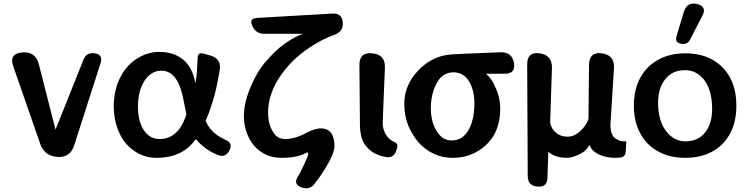

<svg xmlns="http://www.w3.org/2000/svg" viewBox="-20 -862 4134 1062"><path d="M297 6Q224 0 202 -68L53 -496Q29 -566 103 -572Q177 -578 195 -506L287 -145L441 -530Q457 -574 505 -567Q550 -560 537 -515L390 -57Q368 11 297 6Z M845 11Q783 11 734 -20Q682 -51 651 -105Q609 -179 609 -280Q612 -376 649 -441Q685 -507 743 -541Q799 -575 861 -575Q940 -575 992 -533Q1045 -491 1061 -401Q1063 -411 1064.5 -423.5Q1066 -436 1068 -451Q1069 -466 1070 -481.5Q1071 -497 1072 -514L1073 -543Q1075 -573 1103 -566L1140 -556Q1207 -539 1195 -472Q1190 -443 1185 -417.5Q1180 -392 1175 -369Q1167 -334 1156.5 -300.5Q1146 -267 1135 -236L1117 -193Q1140 -144 1176 -118Q1196 -103 1228 -88Q1269 -71 1250 -32Q1240 -11 1224 -3.5Q1208 4 1187 -4Q1113 -33 1063 -93Q992 11 845 11ZM862 -93Q960 -93 1004 -209Q1005 -214 1008 -219L1011 -230L991 -328Q960 -471 872 -471Q835 -471 806 -446Q777 -421 760.5 -378Q744 -335 743 -276Q743 -181 783 -132Q814 -93 862 -93Z M1644 173Q1602 156 1627 116Q1635 103 1642.5 88Q1650 73 1658 56Q1685 1 1685 -10Q1685 -19 1680 -19L1666 -13Q1657 -6 1621 3Q1584 11 1541 11Q1476 11 1432 -17Q1387 -44 1362 -90Q1329 -149 1329 -221Q1329 -297 1370 -390Q1385 -425 1404.5 -458Q1424 -491 1449 -520Q1474 -549 1499.5 -574Q1525 -599 1553 -619Q1581 -639 1606.5 -653Q1632 -667 1656 -675H1442Q1395 -675 1376 -718Q1355 -760 1403 -763L1819 -787Q1872 -790 1876 -738Q1880 -688 1831 -670Q1800 -659 1770.5 -644.5Q1741 -630 1712 -612Q1631 -562 1573 -496Q1463 -371 1463 -240Q1463 -170 1494 -127Q1516 -93 1557 -93Q1612 -93 1674 -127Q1723 -152 1754 -152Q1830 -152 1830 -53Q1829 -9 1772 81Q1758 103 1745 121.5Q1732 140 1719 156Q1690 192 1644 173Z M2118 7Q2107 5 2096 2.5Q2085 0 2075 -4Q2034 -18 2007 -51Q1979 -82 1973 -138L1971 -162L1968 -501Q1967 -575 2040 -567Q2112 -560 2109 -487L2097 -190V-171Q2101 -131 2125 -103Q2136 -90 2153 -81Q2168 -75 2174.5 -67Q2181 -59 2176 -42L2173 -32Q2167 -11 2153 -0.5Q2139 10 2118 7Z M2483 11Q2414 11 2356 -24Q2299 -58 2263 -119Q2226 -177 2218 -252L2216 -286Q2216 -392 2294 -473Q2372 -554 2477 -561Q2492 -563 2751 -573Q2811 -574 2823 -515Q2833 -454 2772 -454H2667Q2701 -431 2730 -356Q2746 -311 2747 -264Q2747 -175 2711 -113Q2674 -53 2614 -21Q2556 11 2483 11ZM2478 -85Q2555 -85 2588 -179Q2604 -228 2604 -288Q2604 -372 2567 -423Q2537 -462 2487 -462Q2414 -462 2381 -370Q2363 -320 2363 -265Q2363 -180 2402 -127Q2432 -85 2478 -85Z M2953 170Q2899 166 2899 111L2896 -507Q2896 -577 2966 -567Q3034 -557 3033 -487L3023 -185Q3028 -151 3054 -129Q3080 -106 3119 -106Q3147 -106 3169 -121Q3192 -136 3210 -159Q3227 -180 3235 -204L3238 -505Q3240 -577 3310 -567Q3380 -557 3376 -485L3356 -165Q3359 -115 3382 -98Q3405 -80 3430 -80L3438 -81Q3445 -81 3444 -74L3441 -24Q3439 6 3412 9Q3405 10 3398.5 10.5Q3392 11 3384 11Q3354 11 3326 4Q3294 -4 3273 -19Q3250 -34 3241 -60Q3223 -28 3190 -11Q3145 11 3117 11Q3077 11 3050 0Q3024 -10 3013 -24L3008 121Q3007 175 2953 170Z M3770 11Q3683 11 3620 -25Q3556 -59 3521 -125Q3486 -190 3486 -277Q3486 -366 3521 -431Q3555 -495 3620 -531Q3683 -567 3770 -567Q3859 -567 3922 -531Q3985 -495 4019 -431Q4053 -367 4053 -277Q4053 -189 4019 -125Q3984 -59 3922 -25Q3859 11 3770 11ZM3773 -80 3786 -81Q3849 -86 3884 -134.5Q3919 -183 3919 -259Q3919 -366 3871 -425Q3830 -474 3768 -474L3754 -473Q3693 -469 3656.5 -420Q3620 -371 3620 -294Q3620 -188 3670 -130Q3712 -80 3773 -80ZM3747 -620Q3711 -627 3722 -662L3763 -798Q3781 -853 3836 -840Q3892 -825 3865 -775L3797 -643Q3781 -613 3747 -620Z"/></svg>

Font: MaokenZhuyuanTi
Style: Regular
Weight: 400
Designer: Fontworks Inc & LongZhuTi team: ZERO子、时光羊、荆南、频凡、刘鹏、Little White Dog、帆影Magmeta、奈白不弍、白日月球、ChaoTawei、雨三（排名不分先后）
Version: Version 1.000; 20230222